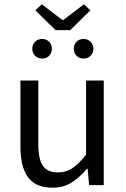

<svg xmlns="http://www.w3.org/2000/svg" viewBox="-20 -860 584 892"><path d="M224 12Q146 12 110.5 -36Q75 -84 75 -178V-486H158V-189Q158 -120 179.5 -89.5Q201 -59 249 -59Q287 -59 316 -78.5Q345 -98 380 -141V-486H462V0H394L387 -76H384Q350 -36 312.5 -12Q275 12 224 12ZM174 -840 270 -767H274L370 -840L400 -812L306 -720H238L144 -812ZM176 -588Q156 -588 143 -601Q130 -614 130 -633Q130 -653 143 -666Q156 -679 176 -679Q196 -679 208.5 -666Q221 -653 221 -633Q221 -614 208.5 -601Q196 -588 176 -588ZM368 -588Q348 -588 335.5 -601Q323 -614 323 -633Q323 -653 335.5 -666Q348 -679 368 -679Q388 -679 401 -666Q414 -653 414 -633Q414 -614 401 -601Q388 -588 368 -588Z"/></svg>

Font: Giro Regular
Style: Regular
Weight: 400
Designer: Paul D. Hunt
Foundry: Adobe Systems Incorporated
Version: Version 1.000;PS 1.0;hotconv 1.0.88;makeotf.lib2.5.647800